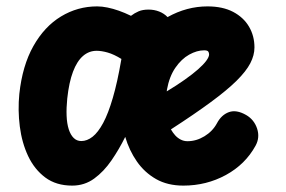

<svg xmlns="http://www.w3.org/2000/svg" viewBox="-20 -571 896 601"><path d="M206 10Q156 10 122 -15.2Q88 -40.5 68.2 -82.2Q48.5 -124 42 -175Q35.5 -226 40.5 -277Q50 -365.5 84.5 -426.8Q119 -488 171 -519.5Q223 -551 284 -551Q299 -551 316.2 -547.5Q333.5 -544 352 -537.5Q370.5 -531 390 -521.5Q401 -530 413.8 -535.5Q426.5 -541 445 -541Q462.5 -541 478 -535Q493.5 -529 504.5 -517.5Q564.5 -551 629.5 -551Q677 -551 709.8 -533.8Q742.5 -516.5 759.5 -487.5Q776.5 -458.5 776.5 -422.5Q776.5 -398 763.5 -373Q750.5 -348 720.8 -318.5Q691 -289 640.5 -251.8Q590 -214.5 515 -166Q521 -155.5 528.5 -147.2Q536 -139 545.8 -134Q555.5 -129 567 -129Q594.5 -129 620 -144.5Q645.5 -160 659 -185Q673 -211.5 696.5 -220Q720 -228.5 750.5 -211Q775.5 -196.5 784.8 -168.5Q794 -140.5 780 -115Q748 -56.5 687 -23.2Q626 10 554 10Q504.5 10 468.5 -10.5Q432.5 -31 408.5 -65.5Q384.5 -100 372 -142.5Q353 -104 329 -69Q305 -34 274.8 -12Q244.5 10 206 10ZM234.5 -129.5Q252.5 -129.5 269.8 -143Q287 -156.5 303 -186.2Q319 -216 333.2 -264.8Q347.5 -313.5 359.5 -383.5L360 -386.5Q336.5 -401 317.2 -406.5Q298 -412 282.5 -412Q258.5 -412 239.8 -395.8Q221 -379.5 208.5 -346.5Q196 -313.5 190.5 -262.5Q187.5 -233 188.5 -208.5Q189.5 -184 195.2 -166.2Q201 -148.5 210.8 -139Q220.5 -129.5 234.5 -129.5ZM502 -285Q533.5 -304 558.2 -321.5Q583 -339 600 -354Q617 -369 625.8 -381Q634.5 -393 634.5 -400.5Q634.5 -406 631.8 -409.8Q629 -413.5 619 -413.5Q596.5 -413.5 572.2 -400Q548 -386.5 529 -359Q510 -331.5 502.5 -290Z"/></svg>

Font: Edu SA Hand
Style: Regular
Weight: 400
Designer: Tina and Corey Anderson, Eben Sorkin, Mirko Velimirovic
Foundry: Google for Education
Version: Version 2.000